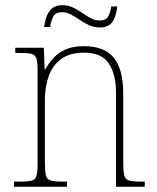

<svg xmlns="http://www.w3.org/2000/svg" viewBox="-20 -720 604 740"><path d="M34 0V-20H52Q87 -20 102 -24Q117 -28 121 -44Q125 -60 125 -95V-442Q125 -477 121 -492.5Q117 -508 103 -512Q89 -516 58 -516H39V-536H149L152 -453H155Q181 -500 216 -521Q251 -542 303 -542Q383 -542 419 -497Q455 -452 455 -359V-95Q455 -60 459 -44Q463 -28 478.5 -24Q494 -20 527 -20H538V0H427V-365Q427 -433 399.5 -475Q372 -517 304 -517Q250 -517 217 -493.5Q184 -470 168.5 -428.5Q153 -387 153 -334V-95Q153 -60 157 -44Q161 -28 176.5 -24Q192 -20 226 -20H238V0ZM364 -614Q342 -614 323 -623Q304 -632 287 -643.5Q270 -655 253.5 -664Q237 -673 219 -673Q193 -673 184.5 -655Q176 -637 173 -616H150Q152 -634 158.5 -653.5Q165 -673 179.5 -686.5Q194 -700 220 -700Q243 -700 261.5 -691Q280 -682 296.5 -670.5Q313 -659 329.5 -650Q346 -641 363 -641Q389 -641 397.5 -657.5Q406 -674 409 -695H432Q430 -676 424 -657Q418 -638 404 -626Q390 -614 364 -614Z"/></svg>

Font: Noto Serif Khmer SemiCondensed Thin
Style: Regular
Weight: 250
Width: 4
Designer: Danh Hong and the Monotype Design Team
Foundry: Monotype Imaging Inc.
Version: Version 2.004